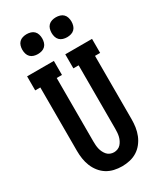

<svg xmlns="http://www.w3.org/2000/svg" viewBox="-234 -1041 968 1137"><g transform="rotate(-30 250.0 -472.5)"><path d="M250 8Q223 8 196.5 2Q170 -4 147.5 -18Q125 -32 108 -53.5Q91 -75 81 -100Q71 -125 67 -151.5Q63 -178 63 -205V-639H28V-735H211V-639H175V-205Q175 -192 176 -179Q177 -166 180 -153.5Q183 -141 189 -129Q195 -117 203.5 -107.5Q212 -98 224.5 -93Q237 -88 250 -88Q263 -88 275.5 -93Q288 -98 296.5 -107.5Q305 -117 311 -129Q317 -141 320 -153.5Q323 -166 324 -179Q325 -192 325 -205V-639H289V-735H472V-639H437V-205Q437 -178 433 -151.5Q429 -125 419 -100Q409 -75 392 -53.5Q375 -32 352.5 -18Q330 -4 303.5 2Q277 8 250 8ZM350 -817Q336 -817 322.5 -821Q309 -825 299.5 -834.5Q290 -844 286 -857.5Q282 -871 282 -885Q282 -899 286 -912.5Q290 -926 299.5 -935.5Q309 -945 322.5 -949Q336 -953 350 -953Q364 -953 377.5 -949Q391 -945 400.5 -935.5Q410 -926 414 -912.5Q418 -899 418 -885Q418 -871 414 -857.5Q410 -844 400.5 -834.5Q391 -825 377.5 -821Q364 -817 350 -817ZM150 -817Q136 -817 122.5 -821Q109 -825 99.5 -834.5Q90 -844 86 -857.5Q82 -871 82 -885Q82 -899 86 -912.5Q90 -926 99.5 -935.5Q109 -945 122.5 -949Q136 -953 150 -953Q164 -953 177.5 -949Q191 -945 200.5 -935.5Q210 -926 214 -912.5Q218 -899 218 -885Q218 -871 214 -857.5Q210 -844 200.5 -834.5Q191 -825 177.5 -821Q164 -817 150 -817Z"/></g></svg>

Font: Iosevka Curly Slab
Style: Bold
Weight: 700
Monospace: yes
Designer: Belleve Invis
Foundry: Belleve Invis
Version: Version 22.1.2; ttfautohint (v1.8.4)